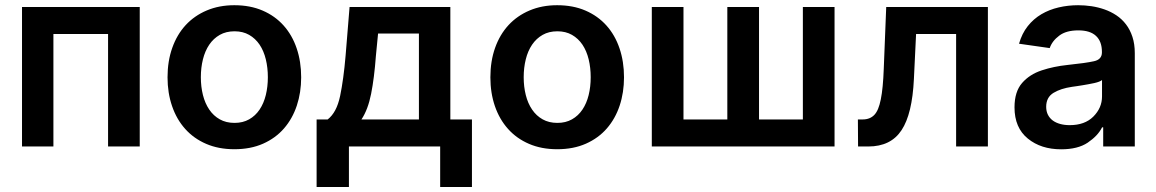

<svg xmlns="http://www.w3.org/2000/svg" viewBox="-20 -573 4522 751"><path d="M526.6 -545.5V0H402.7V-440H188.9V0H66.1V-545.5Z M896.7 -552.6Q958.8 -552.6 1007.3 -531.6Q1055.8 -510.7 1089.3 -473.2Q1122.9 -435.7 1140.4 -383.9Q1158 -332 1158 -270.6Q1158 -211.3 1141 -160Q1123.9 -108.7 1090.9 -70.7Q1057.9 -32.7 1009.1 -11Q960.2 10.7 896.7 10.7Q834.9 10.7 786.4 -10.3Q737.9 -31.2 704.4 -68.7Q670.8 -106.2 653.1 -157.8Q635.3 -209.5 635.3 -270.6Q635.3 -333.8 653.8 -385.8Q672.2 -437.9 706.3 -474.8Q740.4 -511.7 788.7 -532.1Q837 -552.6 896.7 -552.6ZM765.6 -271Q765.6 -233.7 773.8 -201.2Q782 -168.7 798.5 -144.4Q815 -120 839.7 -106.2Q864.3 -92.3 897.4 -92.3Q930 -92.3 954.5 -106.2Q979 -120 995.4 -144.4Q1011.7 -168.7 1019.7 -201.2Q1027.7 -233.7 1027.7 -271Q1027.7 -308.2 1019.7 -341.1Q1011.7 -373.9 995.4 -398.3Q979 -422.6 954.5 -436.6Q930 -450.6 897.4 -450.6Q864.3 -450.6 839.7 -436.6Q815 -422.6 798.5 -398.3Q782 -373.9 773.8 -341.1Q765.6 -308.2 765.6 -271Z M1218.4 158.4V-105.8H1261.7Q1279.1 -119.3 1291.2 -141.9Q1303.3 -164.4 1310.4 -197.8Q1323.9 -262.8 1331.7 -354.4L1347.3 -545.5H1741.5V-105.8H1826V158.4H1701.7V0H1344.8V158.4ZM1393.8 -105.8H1618.6V-441.8H1458.8L1450.3 -354.4Q1443.9 -267.8 1431.6 -206Q1419.4 -144.2 1393.8 -105.8Z M2159.4 -552.6Q2221.6 -552.6 2270.1 -531.6Q2318.5 -510.7 2352.1 -473.2Q2385.7 -435.7 2403.2 -383.9Q2420.8 -332 2420.8 -270.6Q2420.8 -211.3 2403.8 -160Q2386.7 -108.7 2353.7 -70.7Q2320.7 -32.7 2271.8 -11Q2223 10.7 2159.4 10.7Q2097.7 10.7 2049.2 -10.3Q2000.7 -31.2 1967.2 -68.7Q1933.6 -106.2 1915.8 -157.8Q1898.1 -209.5 1898.1 -270.6Q1898.1 -333.8 1916.5 -385.8Q1935 -437.9 1969.1 -474.8Q2003.2 -511.7 2051.5 -532.1Q2099.8 -552.6 2159.4 -552.6ZM2028.4 -271Q2028.4 -233.7 2036.6 -201.2Q2044.7 -168.7 2061.3 -144.4Q2077.8 -120 2102.5 -106.2Q2127.1 -92.3 2160.2 -92.3Q2192.8 -92.3 2217.3 -106.2Q2241.8 -120 2258.2 -144.4Q2274.5 -168.7 2282.5 -201.2Q2290.5 -233.7 2290.5 -271Q2290.5 -308.2 2282.5 -341.1Q2274.5 -373.9 2258.2 -398.3Q2241.8 -422.6 2217.3 -436.6Q2192.8 -450.6 2160.2 -450.6Q2127.1 -450.6 2102.5 -436.6Q2077.8 -422.6 2061.3 -398.3Q2044.7 -373.9 2036.6 -341.1Q2028.4 -308.2 2028.4 -271Z M2529.5 0V-545.5H2653.4V-105.8H2824.9V-545.5H2948.9V-105.8H3120.4V-545.5H3244.3V0Z M3335.6 -105.8H3354.4Q3382.8 -105.8 3399.9 -123.6Q3408.4 -132.5 3414.6 -147.4Q3420.8 -162.3 3425.2 -184.3Q3429.7 -206.3 3432.5 -236Q3435.4 -265.6 3436.8 -304L3446.4 -545.5H3844.1V0H3719.8V-440H3563.2L3554.7 -264.2Q3548.3 -127.1 3506.4 -63.9Q3464.5 0 3376.1 0H3336.3Z M3978 -248.6Q4007.5 -282.3 4055 -297.9Q4078.8 -305.8 4103.7 -310.9Q4128.6 -316.1 4155.2 -318.9Q4191.8 -322.8 4217.3 -326.3Q4242.9 -329.9 4258.9 -333.5Q4290.1 -340.2 4290.1 -367.9V-370Q4290.1 -410.9 4267 -432.5Q4244 -454.2 4197.8 -454.2Q4150.2 -454.2 4123.2 -433.6Q4095.5 -413 4085.9 -384.9L3965.9 -402Q3977.3 -442.1 4000 -470.7Q4022.7 -499.3 4053.4 -517.4Q4084.2 -535.5 4120.9 -544Q4157.7 -552.6 4197.1 -552.6Q4223 -552.6 4249.5 -548.7Q4275.9 -544.7 4300.6 -536Q4325.3 -527.3 4346.8 -513Q4368.3 -498.6 4384.2 -477.8Q4400.2 -457 4409.4 -429Q4418.7 -400.9 4418.7 -365.1V0H4295.1V-74.9H4290.8Q4282 -57.5 4267.9 -42.8Q4253.9 -28.1 4234.4 -14.9Q4195.7 11 4130.7 11Q4051.8 11 4000.4 -30.9Q3948.2 -73.2 3948.2 -153.1Q3948.2 -214.5 3978 -248.6ZM4072.1 -155.2Q4072.1 -137.8 4078.8 -124.3Q4085.6 -110.8 4097.8 -101.7Q4110.1 -92.7 4127 -88.1Q4143.8 -83.5 4164.1 -83.5Q4223 -83.5 4256.4 -116.8Q4290.5 -150.9 4290.5 -195.7V-259.9Q4282.7 -253.2 4260.7 -248.2Q4249.6 -245.7 4237.7 -243.6Q4225.9 -241.5 4214.1 -239.5Q4202.4 -237.6 4191.8 -236Q4181.1 -234.4 4172.6 -233.3Q4150.9 -230.1 4133.3 -224.4Q4115.8 -218.8 4100.9 -209.9Q4072.1 -192.5 4072.1 -155.2Z"/></svg>

Font: Inter P Semi Bold
Style: Regular
Weight: 600
Designer: Rasmus Andersson
Foundry: rsms
Version: Version 3.018;git-588b23468